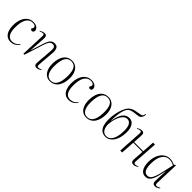

<svg xmlns="http://www.w3.org/2000/svg" viewBox="269 -2076 3394 3394"><g transform="rotate(45 1966.0 -379.0)"><path d="M261 -523Q326 -523 358 -494.5Q390 -466 390 -435Q390 -413 379 -401Q368 -389 352 -389Q327 -389 313 -411L324 -430Q344 -464 325 -484.5Q306 -505 258 -505Q185 -505 141 -437Q97 -369 97 -226Q97 -10 233 -10Q270 -10 305 -26Q340 -42 373 -82L383 -74Q355 -37 315.5 -11.5Q276 14 217 14Q157 14 118.5 -18.5Q80 -51 62 -105Q44 -159 44 -223Q44 -312 70 -379.5Q96 -447 144.5 -485Q193 -523 261 -523Z M961 -22Q945 -9 921 2.5Q897 14 869 14Q839 14 824.5 -4.5Q810 -23 813 -63L838 -382Q843 -441 827.5 -464.5Q812 -488 780 -488Q759 -488 740.5 -479Q722 -470 704.5 -442Q687 -414 669 -358L555 0H530L548 -458Q549 -482 542.5 -491.5Q536 -501 520 -501Q508 -501 492 -496.5Q476 -492 454 -481L449 -491Q469 -504 492.5 -513.5Q516 -523 543 -523Q581 -523 590.5 -498.5Q600 -474 597 -430L576 -133H578L652 -366Q680 -453 711 -487.5Q742 -522 791 -522Q853 -522 872 -481.5Q891 -441 886 -377L861 -56Q860 -34 866 -23Q872 -12 889 -12Q923 -12 955 -31Z M1200 14Q1143 14 1102 -17.5Q1061 -49 1039 -105Q1017 -161 1017 -234Q1017 -313 1038.5 -378.5Q1060 -444 1107 -483.5Q1154 -523 1231 -523Q1285 -523 1327 -493.5Q1369 -464 1393 -409.5Q1417 -355 1417 -279Q1417 -222 1404.5 -169Q1392 -116 1366 -75Q1340 -34 1298.5 -10Q1257 14 1200 14ZM1205 -4Q1263 -4 1297.5 -39Q1332 -74 1348 -136Q1364 -198 1364 -278Q1364 -390 1332 -447.5Q1300 -505 1226 -505Q1168 -505 1134 -470Q1100 -435 1085 -373.5Q1070 -312 1070 -232Q1070 -120 1105 -62Q1140 -4 1205 -4Z M1713 -523Q1778 -523 1810 -494.5Q1842 -466 1842 -435Q1842 -413 1831 -401Q1820 -389 1804 -389Q1779 -389 1765 -411L1776 -430Q1796 -464 1777 -484.5Q1758 -505 1710 -505Q1637 -505 1593 -437Q1549 -369 1549 -226Q1549 -10 1685 -10Q1722 -10 1757 -26Q1792 -42 1825 -82L1835 -74Q1807 -37 1767.5 -11.5Q1728 14 1669 14Q1609 14 1570.5 -18.5Q1532 -51 1514 -105Q1496 -159 1496 -223Q1496 -312 1522 -379.5Q1548 -447 1596.5 -485Q1645 -523 1713 -523Z M2108 14Q2051 14 2010 -17.5Q1969 -49 1947 -105Q1925 -161 1925 -234Q1925 -313 1946.5 -378.5Q1968 -444 2015 -483.5Q2062 -523 2139 -523Q2193 -523 2235 -493.5Q2277 -464 2301 -409.5Q2325 -355 2325 -279Q2325 -222 2312.5 -169Q2300 -116 2274 -75Q2248 -34 2206.5 -10Q2165 14 2108 14ZM2113 -4Q2171 -4 2205.5 -39Q2240 -74 2256 -136Q2272 -198 2272 -278Q2272 -390 2240 -447.5Q2208 -505 2134 -505Q2076 -505 2042 -470Q2008 -435 1993 -373.5Q1978 -312 1978 -232Q1978 -120 2013 -62Q2048 -4 2113 -4Z M2594 15Q2528 15 2488.5 -18.5Q2449 -52 2432 -109Q2415 -166 2415 -235Q2415 -296 2424 -357.5Q2433 -419 2449.5 -473.5Q2466 -528 2488 -570Q2510 -612 2536 -634Q2558 -652 2581 -664Q2604 -676 2642.5 -685Q2681 -694 2749 -704Q2775 -708 2789.5 -719Q2804 -730 2811 -773L2826 -769Q2819 -711 2795.5 -686Q2772 -661 2733 -657Q2671 -651 2633.5 -644Q2596 -637 2573.5 -626.5Q2551 -616 2535 -600Q2512 -577 2497 -534Q2482 -491 2474 -440Q2466 -389 2463 -341.5Q2460 -294 2460 -261L2464 -262L2470 -292Q2482 -352 2504.5 -404.5Q2527 -457 2565 -489.5Q2603 -522 2661 -522Q2710 -522 2741.5 -494Q2773 -466 2788.5 -420.5Q2804 -375 2804 -321Q2804 -208 2773 -133Q2742 -58 2694 -21.5Q2646 15 2594 15ZM2645 -485Q2600 -485 2563.5 -446Q2527 -407 2502.5 -339Q2478 -271 2470 -182Q2470 -103 2501 -53.5Q2532 -4 2596 -4Q2641 -4 2676.5 -35Q2712 -66 2733 -132Q2754 -198 2754 -303Q2754 -395 2725 -440Q2696 -485 2645 -485Z M3245 -261H3016L2999 0H2951L2979 -458Q2981 -482 2973.5 -491.5Q2966 -501 2951 -501Q2939 -501 2923 -496.5Q2907 -492 2885 -481L2880 -491Q2900 -504 2923.5 -513.5Q2947 -523 2974 -523Q3007 -523 3019 -503.5Q3031 -484 3028 -442Q3026 -409 3023 -364.5Q3020 -320 3018 -280H3247L3262 -509H3310L3280 -56Q3277 -12 3309 -12Q3343 -12 3375 -31L3381 -22Q3365 -9 3341 2.5Q3317 14 3289 14Q3259 14 3244 -4.5Q3229 -23 3232 -63Z M3817 -59Q3816 -31 3823.5 -21Q3831 -11 3846 -11Q3881 -11 3915 -37L3923 -26Q3904 -10 3881 2Q3858 14 3830 14Q3793 14 3779.5 -8Q3766 -30 3768 -73L3780 -309H3778L3746 -174Q3734 -124 3715 -81Q3696 -38 3666 -12Q3636 14 3590 14Q3537 14 3504.5 -17Q3472 -48 3457.5 -98Q3443 -148 3443 -206Q3443 -302 3474 -373.5Q3505 -445 3558 -484Q3611 -523 3675 -523Q3711 -523 3740.5 -514Q3770 -505 3795 -493L3826 -513L3833 -508ZM3599 -24Q3635 -24 3661 -45.5Q3687 -67 3709 -124Q3731 -181 3754 -287L3795 -472Q3761 -491 3734.5 -498Q3708 -505 3672 -505Q3597 -505 3546.5 -432.5Q3496 -360 3496 -216Q3496 -24 3599 -24Z"/></g></svg>

Font: Display Extralight
Style: Italic
Weight: 200
Italic angle: -2°
Designer: Latin by Veronika Burian and Jose Scaglione. Greek by Irene Vlachou. Cyrillic by Vera Evstafieva
Foundry: TypeTogether
Version: Version 3.002